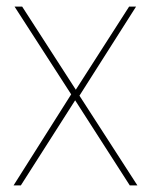

<svg xmlns="http://www.w3.org/2000/svg" viewBox="-20 -560 456 580"><path d="M372 0 207 -257 43 0H21L195 -275L24 -540H47L209 -289L370 -540H391L220 -271L395 0Z"/></svg>

Font: Fz Poppins Thin
Style: Regular
Weight: 100
Designer: Ninad Kale (Devanagari), Jonny Pinhorn (Latin)
Foundry: Indian Type Foundry
Version: Vit hóa bi Vntype.Com & FontZin.Com